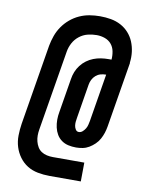

<svg xmlns="http://www.w3.org/2000/svg" viewBox="-95 -847 789 1013"><g transform="rotate(10 300.0 -340.0)"><path d="M409 98H241Q209 98 178 92Q147 86 122 70.5Q97 55 79 30.5Q61 6 52 -23Q43 -52 43.5 -84Q44 -116 49 -148L120 -578Q125 -605 134.5 -632Q144 -659 160.5 -683Q177 -707 199.5 -726Q222 -745 248.5 -757Q275 -769 303 -773.5Q331 -778 358 -778Q388 -778 416.5 -773Q445 -768 469.5 -755Q494 -742 512.5 -721.5Q531 -701 541.5 -675.5Q552 -650 555.5 -621.5Q559 -593 555 -563H556L498 -212Q495 -194 489.5 -177Q484 -160 475 -143.5Q466 -127 452 -113.5Q438 -100 422 -90.5Q406 -81 388 -77.5Q370 -74 353 -74Q331 -74 311 -78.5Q291 -83 275 -94.5Q259 -106 249 -123Q239 -140 234.5 -160Q230 -180 230 -201Q230 -222 234 -243L264 -425Q267 -445 274.5 -464Q282 -483 295 -500Q308 -517 325 -529.5Q342 -542 361.5 -549.5Q381 -557 401 -560Q421 -563 441 -563H457Q459 -586 454.5 -608Q450 -630 436.5 -646Q423 -662 402 -669.5Q381 -677 358 -677Q334 -677 310 -671Q286 -665 265.5 -649Q245 -633 233 -610.5Q221 -588 217 -564L146 -135Q143 -118 143 -101.5Q143 -85 147 -69.5Q151 -54 159 -40.5Q167 -27 180 -18.5Q193 -10 209 -6.5Q225 -3 241 -3H410ZM353 -157Q364 -157 373 -165Q382 -173 388 -183Q394 -193 396.5 -204Q399 -215 401 -225L443 -480H441Q427 -480 413 -476Q399 -472 387.5 -462Q376 -452 369.5 -438.5Q363 -425 361 -412L331 -229Q329 -218 328 -207.5Q327 -197 328.5 -186.5Q330 -176 336 -166.5Q342 -157 353 -157Z"/></g></svg>

Font: Iosevka Extended Oblique
Style: Bold
Weight: 700
Width: 7
Italic angle: -9°
Monospace: yes
Designer: Belleve Invis
Foundry: Belleve Invis
Version: Version 32.5.0; ttfautohint (v1.8.4)